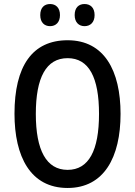

<svg xmlns="http://www.w3.org/2000/svg" viewBox="-20 -924 671 954"><path d="M180 -849C180 -812 201 -794 229 -794C257 -794 278 -813 278 -849C278 -886 257 -904 229 -904C201 -904 180 -887 180 -849ZM351 -849C351 -813 372 -794 400 -794C429 -794 450 -813 450 -849C450 -886 429 -904 400 -904C372 -904 351 -887 351 -849ZM579 -358C579 -573 498 -724 316 -724C140 -724 52 -595 52 -359C52 -146 131 10 316 10C497 10 579 -143 579 -358ZM158 -358C158 -538 209 -635 316 -635C422 -635 472 -539 472 -358C472 -176 421 -80 316 -80C210 -80 158 -178 158 -358Z"/></svg>

Font: Noto Sans Sinhala UI Condensed Medium
Style: Regular
Weight: 500
Width: 3
Designer: Jelle Bosma - Monotype Design Team
Foundry: Monotype Imaging Inc.
Version: Version 2.006